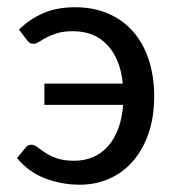

<svg xmlns="http://www.w3.org/2000/svg" viewBox="-20 -505 483 532"><path d="M32.7 -422.9Q62 -452.1 99.9 -468.5Q137.7 -484.9 187.5 -484.9Q240.7 -484.9 281.7 -466.6Q322.8 -448.2 350.6 -415.5Q378.4 -382.8 392.8 -337.6Q407.2 -292.5 407.2 -239.3Q407.2 -180.7 391.4 -135Q375.5 -89.4 347.9 -57.9Q320.3 -26.4 282.7 -9.8Q245.1 6.8 201.2 6.8Q150.9 6.8 105 -10.7Q59.1 -28.3 27.3 -66.9L50.8 -95.7Q56.6 -104 66.9 -104Q75.2 -104 84 -97.2Q92.8 -90.3 105.5 -81.8Q118.2 -73.2 137.5 -66.4Q156.7 -59.6 186 -59.6Q214.4 -59.6 238 -69.8Q261.7 -80.1 279.3 -99.9Q296.9 -119.6 307.6 -148.4Q318.4 -177.2 321.3 -214.4H103V-273.4H320.3Q313.5 -341.3 277.8 -379.9Q242.2 -418.5 182.1 -418.5Q156.2 -418.5 138.7 -413.1Q121.1 -407.7 108.9 -401.1Q96.7 -394.5 88.4 -389.2Q80.1 -383.8 72.8 -383.8Q65.9 -383.8 62 -386.5Q58.1 -389.2 54.2 -394.5Z"/></svg>

Font: Carlito
Style: Regular
Weight: 400
Designer: Lukasz Dziedzic
Foundry: tyPoland Lukasz Dziedzic
Version: Version 1.104